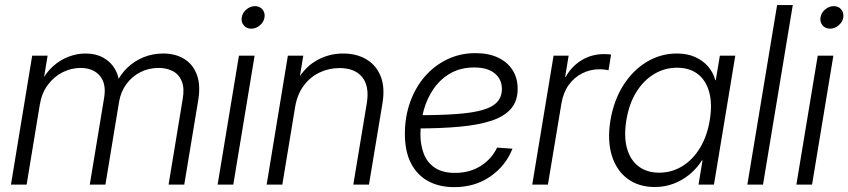

<svg xmlns="http://www.w3.org/2000/svg" viewBox="-20 -748 3438 778"><path d="M24.4 0 110.4 -522.5H172.9L154.3 -409.7L145 -411.6Q164.6 -452.1 193.8 -478.5Q223.1 -504.9 257.6 -518.1Q292 -531.2 326.2 -531.2Q367.7 -531.2 397.9 -514.6Q428.2 -498 445.3 -469.2Q462.4 -440.4 463.4 -404.8L450.2 -408.7Q466.8 -445.3 495.4 -472.9Q523.9 -500.5 561.3 -515.9Q598.6 -531.2 641.1 -531.2Q690.4 -531.2 726.1 -509.5Q761.7 -487.8 777.6 -445.6Q793.5 -403.3 783.2 -341.8L726.6 0H663.1L720.2 -346.2Q728 -390.1 716.8 -418.2Q705.6 -446.3 680.9 -459.5Q656.2 -472.7 623 -472.7Q582 -472.7 548.3 -455.3Q514.6 -438 491.9 -407Q469.2 -376 462.4 -335L407.2 0H343.8L401.9 -351.6Q411.6 -409.2 384.5 -440.9Q357.4 -472.7 306.6 -472.7Q268.6 -472.7 233.6 -455.1Q198.7 -437.5 174.1 -404.5Q149.4 -371.6 141.6 -325.7L87.9 0Z M861.8 0 948.2 -522.5H1011.7L925.3 0ZM998 -631.8Q979 -631.8 967.8 -645.3Q956.5 -658.7 959.5 -677.2Q962.4 -696.3 978.3 -709.7Q994.1 -723.1 1013.2 -723.1Q1032.2 -723.1 1043.5 -709.7Q1054.7 -696.3 1051.8 -677.2Q1048.8 -658.7 1033 -645.3Q1017.1 -631.8 998 -631.8Z M1176.3 -316.9 1124 0H1060.5L1146.5 -522.5H1209L1188.5 -398.9L1172.4 -400.9Q1206.1 -468.8 1257.8 -500Q1309.6 -531.2 1370.1 -531.2Q1424.8 -531.2 1464.6 -507.6Q1504.4 -483.9 1522.5 -439Q1540.5 -394 1529.8 -329.6L1475.1 0H1411.6L1466.3 -329.6Q1477.5 -398.4 1447.8 -435.3Q1418 -472.2 1356 -472.2Q1313 -472.2 1275.1 -454.3Q1237.3 -436.5 1211.2 -401.6Q1185.1 -366.7 1176.3 -316.9Z M1820.3 10.3Q1760.3 10.3 1715.3 -13.9Q1670.4 -38.1 1645.5 -86.2Q1620.6 -134.3 1620.6 -205.6Q1620.6 -274.9 1642.1 -334.7Q1663.6 -394.5 1702.1 -438.7Q1740.7 -482.9 1793 -507.8Q1845.2 -532.7 1906.7 -532.7Q1960 -532.7 1998 -514.6Q2036.1 -496.6 2056.9 -464.1Q2077.6 -431.6 2077.6 -387.7Q2077.6 -338.9 2050.8 -307.6Q2023.9 -276.4 1971.7 -259Q1919.4 -241.7 1843 -234.6Q1766.6 -227.5 1667 -227.5L1674.8 -281.2Q1764.6 -281.2 1829.1 -285.9Q1893.6 -290.5 1934.3 -302Q1975.1 -313.5 1994.4 -334.5Q2013.7 -355.5 2013.7 -387.7Q2013.7 -426.3 1985.1 -450.4Q1956.5 -474.6 1901.4 -474.6Q1847.2 -474.6 1806.4 -451.7Q1765.6 -428.7 1738.3 -389.9Q1710.9 -351.1 1697.3 -302.5Q1683.6 -253.9 1683.6 -203.1Q1683.6 -159.7 1697.5 -124.3Q1711.4 -88.9 1742.4 -68.1Q1773.4 -47.4 1823.7 -47.4Q1883.3 -47.4 1928 -75.7Q1972.7 -104 1994.1 -149.9L2056.6 -145.5Q2029.3 -76.2 1967 -33Q1904.8 10.3 1820.3 10.3Z M2136.7 0 2223.1 -522.5H2284.2L2270 -436.5H2272.5Q2295.4 -478.5 2336.2 -503.7Q2377 -528.8 2427.7 -528.8Q2436.5 -528.8 2443.8 -528.3Q2451.2 -527.8 2456.1 -526.9L2445.8 -463.4Q2441.4 -464.4 2431.4 -465.8Q2421.4 -467.3 2408.2 -467.3Q2372.1 -467.3 2339.4 -450.9Q2306.6 -434.6 2284.4 -403.6Q2262.2 -372.6 2254.9 -328.6L2200.2 0Z M2633.3 9.8Q2567.4 9.8 2522.2 -24.2Q2477.1 -58.1 2458.7 -119.1Q2440.4 -180.2 2453.6 -260.7Q2467.3 -341.8 2505.9 -402.6Q2544.4 -463.4 2600.8 -497.3Q2657.2 -531.2 2723.1 -531.2Q2764.6 -531.2 2796.4 -517.1Q2828.1 -502.9 2849.1 -478.8Q2870.1 -454.6 2878.4 -423.3H2880.4L2897 -522.5H2959.5L2873 0H2810.5L2826.7 -98.6H2824.7Q2804.7 -66.9 2775.6 -42.5Q2746.6 -18.1 2710.7 -4.2Q2674.8 9.8 2633.3 9.8ZM2650.9 -48.3Q2702.6 -48.3 2745.4 -75Q2788.1 -101.6 2816.9 -149.4Q2845.7 -197.3 2856 -261.2Q2866.7 -325.2 2854.2 -373Q2841.8 -420.9 2808.3 -447.3Q2774.9 -473.6 2723.1 -473.6Q2673.3 -473.6 2630.6 -448Q2587.9 -422.4 2558.3 -374.8Q2528.8 -327.1 2518.1 -261.2Q2507.3 -195.3 2520.5 -147.5Q2533.7 -99.6 2567.4 -74Q2601.1 -48.3 2650.9 -48.3Z M3192.4 -727.5 3071.8 0H3008.3L3128.9 -727.5Z M3207 0 3293.5 -522.5H3356.9L3270.5 0ZM3343.3 -631.8Q3324.2 -631.8 3313 -645.3Q3301.8 -658.7 3304.7 -677.2Q3307.6 -696.3 3323.5 -709.7Q3339.4 -723.1 3358.4 -723.1Q3377.4 -723.1 3388.7 -709.7Q3399.9 -696.3 3397 -677.2Q3394 -658.7 3378.2 -645.3Q3362.3 -631.8 3343.3 -631.8Z"/></svg>

Font: Inter 28pt Light
Style: Italic
Weight: 300
Italic angle: -9.3988°
Designer: Rasmus Andersson
Foundry: rsms
Version: Version 4.001;git-66647c0bb